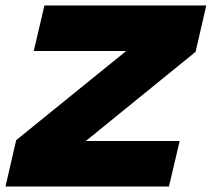

<svg xmlns="http://www.w3.org/2000/svg" viewBox="-46 -680 772 700"><path d="M-26 0 13 -169 414 -494H77L116 -660H706L667 -491L267 -166H609L570 0Z"/></svg>

Font: Work Sans Black
Style: Italic
Weight: 900
Italic angle: -13°
Designer: Wei Huang
Foundry: Wei Huang
Version: Version 2.009; ttfautohint (v1.8.3)